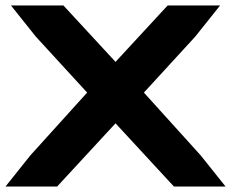

<svg xmlns="http://www.w3.org/2000/svg" viewBox="-119 -633 846 703"><path d="M407.9 -294 615.9 -64 706.9 50H517.9L493.8 24L304 -181.5L114.2 24L90.1 50H-98.9L-7.9 -64L200.1 -294L12.1 -499L-78.9 -613H113.1L137.2 -587L304 -406.4L470.8 -587L494.9 -613H686.9L595.9 -499Z"/></svg>

Font: Nordica Plus
Style: NordicaClassicRgExt
Weight: 500
Version: Version 1.01